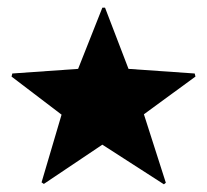

<svg xmlns="http://www.w3.org/2000/svg" viewBox="-20 -478 538 499"><path d="M406 1 411 -3 354 -181 488 -279 486 -287 314 -299 253 -458H246L183 -299L12 -287L10 -279L140 -180L88 -4L94 0L246 -102Z"/></svg>

Font: Noto Sans Arabic UI SemiCondensed Extra
Style: Regular
Weight: 800
Width: 4
Designer: Nadine Chahine - Monotype Design Team
Foundry: Monotype Imaging Inc.
Version: Version 1.900